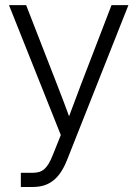

<svg xmlns="http://www.w3.org/2000/svg" viewBox="-20 -536 543 760"><path d="M62.5 204.1H110.4C174.8 204.1 215.8 171.4 245.1 98.1L488.3 -515.6H421.4L300.3 -200.7C284.2 -158.7 268.6 -117.2 253.4 -75.7C238.3 -117.2 222.7 -158.7 206.1 -200.7L83.5 -515.6H15.6L220.7 -1.5L189 77.6C168 130.4 148.9 147.9 110.4 147.9H62.5Z"/></svg>

Font: Raveo Display Display Light
Style: Regular
Weight: 300
Designer: Jakub Foglar, Rasmus Andersson (Inter)
Foundry: Jakubfoglar.com
Version: Version 1.100;Glyphs 3.2.3 (3260)